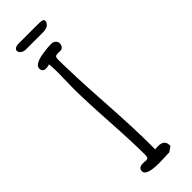

<svg xmlns="http://www.w3.org/2000/svg" viewBox="-286 -887 904 904"><g transform="rotate(-45 166.5 -435.0)"><path d="M236.8 -865.7Q229.5 -867.2 220.2 -867.4Q210.9 -867.7 195.3 -867.7H85Q69.3 -867.7 61 -862.5Q52.7 -857.4 52.7 -849.1Q52.7 -838.9 63 -831.3Q73.2 -823.7 87.4 -823.7H203.6Q215.3 -823.7 224.9 -826.9Q234.4 -830.1 238.8 -835.4Q247.6 -845.7 248 -851.6Q248 -857.9 245.8 -861.1Q243.7 -864.3 236.8 -865.7ZM247.6 -26.9Q247.6 -62 206.1 -62Q195.8 -62 185.5 -60.5V-99.1Q185.5 -200.7 173.3 -391.6Q161.1 -582.5 161.1 -684.1Q161.1 -695.8 165.5 -700.2Q169.9 -704.6 180.2 -704.6H188Q191.9 -704.1 197.8 -704.1Q208 -704.1 214.6 -712.2Q221.2 -720.2 221.2 -731Q221.2 -742.2 212.4 -750.2Q203.6 -758.3 191.9 -758.3Q161.6 -758.3 121.1 -751Q97.7 -746.6 83 -737.5Q68.4 -728.5 68.4 -716.8Q68.4 -692.9 91.8 -692.9Q102.1 -692.9 115.2 -697.3Q117.7 -671.4 117.7 -641.6L116.7 -590.8L115.7 -539.6Q115.7 -458.5 125 -308.6Q134.3 -158.2 134.3 -77.1Q134.3 -64 130.9 -58.8Q127.4 -53.7 119.6 -53.7L110.4 -54.7Q105.5 -55.2 98.6 -55.2Q68.4 -55.2 68.4 -31.2Q68.4 -1.5 154.8 -1.5Q172.4 -1.5 196.3 -2.9L222.7 -3.9L247.6 -21Z"/></g></svg>

Font: Amatica SC
Style: Bold
Weight: 400
Designer: Vernon Adams, Ben Nathan
Foundry: newtypography
Version: Version 2.000